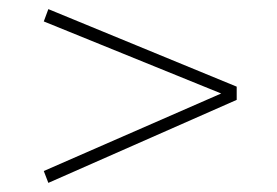

<svg xmlns="http://www.w3.org/2000/svg" viewBox="-20 -565 608 421"><path d="M76 -518 86 -545 499 -375V-346L86 -164L76 -190L465 -360Z"/></svg>

Font: Bitter Pro ExtraLight
Style: Regular
Weight: 275
Designer: Sol Matas, and Bitter project Authors
Foundry: Sol Matas
Version: Version 1.010